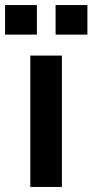

<svg xmlns="http://www.w3.org/2000/svg" viewBox="-67 -740 366 760"><path d="M53 0H178V-520H53ZM-47 -603H79V-720H-47ZM153 -603H279V-720H153Z"/></svg>

Font: Aspekta 600
Style: Regular
Weight: 600
Designer: Ivo Dolenc
Version: Version 2.100